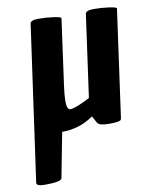

<svg xmlns="http://www.w3.org/2000/svg" viewBox="-84 -574 685 876"><g transform="rotate(-10 258.0 -136.5)"><path d="M53 239Q13 239 15 223L116 -496Q118 -512 154.5 -512Q191 -512 225.5 -507Q260 -502 259 -496L217 -192Q211 -147 211 -130.5Q211 -114 211 -108Q213 -80 228 -80Q257 -83 319 -116L372 -496Q374 -512 410.5 -512Q447 -512 482 -507Q517 -502 516 -496L447 0Q446 6 444 8Q438 16 390 16Q342 16 335 0L318 -31Q254 15 172 15L132 223Q128 239 53 239Z"/></g></svg>

Font: Chau Philomene One
Style: Italic
Weight: 400
Designer: Vicente Lamonaca
Foundry: TipoType
Version: Version 1.001